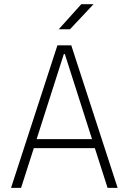

<svg xmlns="http://www.w3.org/2000/svg" viewBox="-20 -914 626 934"><path d="M33.7 0H82.5L144.5 -193.4H441.4L503.4 0H552.2L326.7 -693.4H259.3ZM158.2 -237.3 290.5 -650.9H295.4L427.7 -237.3ZM265.6 -771.5H320.3L435.1 -893.6H375.5Z"/></svg>

Font: Cascadia Code PL ExtraLight
Style: Regular
Weight: 200
Monospace: yes
Designer: Aaron Bell
Foundry: Saja Typeworks
Version: Version 2404.023